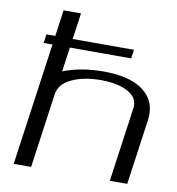

<svg xmlns="http://www.w3.org/2000/svg" viewBox="-83 -825 832 901"><g transform="rotate(10 333.0 -375.0)"><path d="M583 0H500L549.8 -354.5Q556.6 -404.3 507.3 -431.2Q458 -458 377 -458Q295.9 -458 238.8 -431.2Q181.6 -404.3 174.8 -354.5L125 0H42L124 -583H82L87.9 -625H129.9L147.5 -750H230.5L212.9 -625H504.9L499 -583H207L190.4 -466.8Q275.4 -500 382.8 -500Q511.7 -500 575.2 -449.7Q638.7 -399.4 627 -312.5Z"/></g></svg>

Font: okolaks
Style: RegularItalic
Weight: 500
Italic angle: -8°
Version: Version 000.6.0